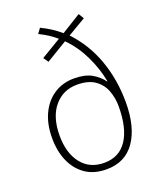

<svg xmlns="http://www.w3.org/2000/svg" viewBox="-142 -847 790 946"><g transform="rotate(-20 253.5 -374.0)"><path d="M182 -758Q240 -730 282 -693L384 -756L401 -728L306 -672Q380 -594 417 -490.5Q454 -387 454 -268Q454 -139 402.5 -64.5Q351 10 253 10Q187 10 142.5 -21Q98 -52 75 -105Q52 -158 52 -226Q52 -300 78 -354Q104 -408 149.5 -437Q195 -466 253 -466Q311 -466 346.5 -445.5Q382 -425 402 -396L404 -397Q391 -467 358 -535Q325 -603 275 -653L164 -586L146 -612L251 -675Q213 -708 163 -732ZM257 -432Q183 -432 137 -377Q91 -322 91 -225Q91 -133 134 -78.5Q177 -24 253 -24Q332 -24 373 -86Q414 -148 414 -262Q414 -305 399.5 -344Q385 -383 350.5 -407.5Q316 -432 257 -432Z"/></g></svg>

Font: Noto Sans Sinhala UI SemiCondensed ExtraLight
Style: Regular
Weight: 200
Width: 4
Designer: Jelle Bosma - Monotype Design Team
Foundry: Monotype Imaging Inc.
Version: Version 2.006; ttfautohint (v1.8.4.7-5d5b)